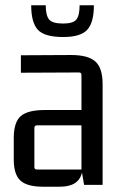

<svg xmlns="http://www.w3.org/2000/svg" viewBox="-20 -699 457 726"><path d="M98 -679H153Q153 -641 165.5 -625.5Q178 -610 219 -610Q257 -610 269 -625.5Q281 -641 281 -679H335Q335 -613 309.5 -586Q284 -559 219 -559Q149 -559 123.5 -586Q98 -613 98 -679ZM207 7H142Q83 7 57.5 -16Q32 -39 32 -96V-177Q32 -237 58.5 -260Q85 -283 149 -283H288V-415Q288 -425 279 -425L59 -424V-490L249 -491Q313 -491 340.5 -466.5Q368 -442 368 -381V0H298L290 -46Q277 7 207 7ZM288 -58V-225H120Q110 -225 110 -215V-67Q110 -58 120 -58Z"/></svg>

Font: Gemunu Libre
Style: Regular
Weight: 400
Designer: Puspanada Ekanayake, Sola Matas, Pathum Egodawatta, Kosala Senevirathne
Foundry: mooniak
Version: Version 1.100